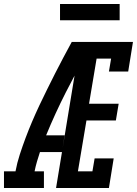

<svg xmlns="http://www.w3.org/2000/svg" viewBox="-62 -946 689 966"><path d="M-42 0V-84H16Q24 -127 37.5 -168.5Q51 -210 66.5 -251.5Q82 -293 99.5 -334Q117 -375 136 -415.5Q155 -456 175 -496Q195 -536 215 -576Q235 -616 256.5 -656Q278 -696 299 -735H341L338 -716L383 -694Q324 -589 269.5 -482Q215 -375 170 -265H263L250 -181H139Q131 -157 124 -133Q117 -109 112 -84H159V0ZM220 0 341 -735H607L583 -586H486L497 -651H424L386 -424H535L521 -340H373L330 -84H403L414 -149H510L486 0ZM540 -844H240V-926H540Z"/></svg>

Font: Iosevka Curly Slab MdEx
Style: Italic
Weight: 500
Width: 7
Italic angle: -9°
Monospace: yes
Designer: Belleve Invis
Foundry: Belleve Invis
Version: Version 11.0.0; ttfautohint (v1.8.3)